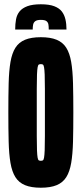

<svg xmlns="http://www.w3.org/2000/svg" viewBox="-20 -870 382 898"><path d="M171 8Q126 8 97 -4Q68 -16 52 -41.5Q36 -67 29 -108Q22 -149 20.5 -207.5Q19 -266 19 -344Q19 -422 20.5 -480.5Q22 -539 29 -580Q36 -621 52 -646.5Q68 -672 97 -684Q126 -696 171 -696Q216 -696 245 -684Q274 -672 290 -646.5Q306 -621 313 -580Q320 -539 321.5 -480.5Q323 -422 323 -344Q323 -266 321.5 -207.5Q320 -149 313 -108Q306 -67 290 -41.5Q274 -16 245 -4Q216 8 171 8ZM171 -118Q177 -118 180.5 -120Q184 -122 186 -132.5Q188 -143 189 -167Q190 -191 190 -234Q190 -277 190 -344Q190 -411 190 -454Q190 -497 189 -521Q188 -545 186 -555.5Q184 -566 180.5 -568Q177 -570 171 -570Q165 -570 161.5 -568Q158 -566 156 -555.5Q154 -545 153 -521Q152 -497 152 -454.5Q152 -412 152 -344Q152 -277 152 -234Q152 -191 153 -167Q154 -143 156 -132.5Q158 -122 161.5 -120Q165 -118 171 -118ZM171 -850Q210 -850 233.5 -841Q257 -832 269 -816.5Q281 -801 286 -779.5Q291 -758 291 -732H208Q208 -745 206.5 -755Q205 -765 197.5 -771Q190 -777 171 -777Q153 -777 145 -771Q137 -765 135 -755Q133 -745 133 -732H51Q51 -758 55 -779.5Q59 -801 71.5 -816.5Q84 -832 108 -841Q132 -850 171 -850Z"/></svg>

Font: Saira UltraCondensed Black
Style: Regular
Weight: 900
Width: 1
Designer: Hector Gatti with collaboration of the Omnibus-Type team
Foundry: Omnibus-Type
Version: Version 1.101